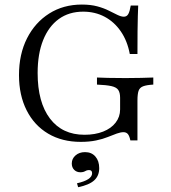

<svg xmlns="http://www.w3.org/2000/svg" viewBox="-20 -602 740 830"><path d="M329 11.3Q248.4 11.3 188.3 -24.2Q128.2 -59.7 95.2 -125Q62.1 -190.3 62.1 -277.4Q62.1 -367.7 96.8 -436.3Q131.5 -504.8 192.7 -543.5Q254 -582.3 333.9 -582.3Q371.8 -582.3 400.4 -574.6Q429 -566.9 450.4 -556Q471.8 -545.2 487.9 -537.5Q504 -529.8 515.3 -529.8Q528.2 -529.8 534.7 -541.5Q541.1 -553.2 545.2 -578.2H577.4Q576.6 -557.3 575.8 -531.5Q575 -505.6 574.6 -466.9Q574.2 -428.2 574.2 -368.5H541.1Q530.6 -425 502.4 -466.1Q474.2 -507.3 432.7 -529.4Q391.1 -551.6 339.5 -551.6Q278.2 -551.6 234.3 -519.8Q190.3 -487.9 166.5 -428.6Q142.7 -369.4 142.7 -286.3Q142.7 -159.7 196 -89.5Q249.2 -19.4 345.2 -19.4Q391.1 -19.4 425.8 -33.1Q460.5 -46.8 479.8 -71.8Q499.2 -96.8 499.2 -129V-179Q499.2 -201.6 491.1 -213.3Q483.1 -225 461.3 -229.8Q439.5 -234.7 399.2 -236.3V-266.9Q414.5 -266.1 446.8 -265.3Q479 -264.5 522.6 -264.5Q560.5 -264.5 589.9 -265.3Q619.4 -266.1 642.7 -266.9V-236.3Q613.7 -234.7 598.8 -229Q583.9 -223.4 579 -209.3Q574.2 -195.2 574.2 -166.9V4.8H543.5Q539.5 -14.5 532.7 -22.6Q525.8 -30.6 513.7 -30.6Q501.6 -30.6 484.7 -24.6Q467.7 -18.5 446 -9.7Q424.2 -0.8 395.2 5.2Q366.1 11.3 329 11.3ZM317.7 207.3 312.9 190.3Q345.2 183.1 361.7 172.2Q378.2 161.3 378.2 146.8Q378.2 133.1 364.5 133.1Q355.6 133.1 348 137.9Q340.3 142.7 327.4 142.7Q311.3 142.7 300.8 132.3Q290.3 121.8 290.3 104.8Q290.3 83.9 306.5 69.8Q322.6 55.6 347.6 55.6Q375.8 55.6 392.3 74.6Q408.9 93.5 408.9 125Q408.9 158.1 387.1 177.8Q365.3 197.6 317.7 207.3Z"/></svg>

Font: Playfair 12pt Light
Style: Regular
Weight: 300
Designer: Claus Eggers Sørensen
Foundry: Claus Eggers Sørensen
Version: Version 2.000;gftools[0.9.28]